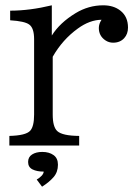

<svg xmlns="http://www.w3.org/2000/svg" viewBox="-20 -580 500 720"><path d="M276.9 -34.2H15.1V-70.3Q77.1 -71.8 93.3 -89.8Q107.9 -106 107.9 -150.4V-433.1Q107.9 -474.6 89.8 -487.8Q73.2 -500.5 18.1 -503.9V-540Q91.3 -540 174.3 -560.1V-446.8Q204.1 -494.6 263.7 -530.8Q312 -560.1 367.2 -560.1Q406.2 -560.1 431.6 -540Q460 -517.6 460 -476.6Q460 -452.6 445.8 -437Q430.2 -419.9 404.3 -419.9Q388.7 -419.9 376 -428.2Q350.6 -444.8 350.6 -475.1Q350.6 -490.7 360.8 -505.9Q316.4 -505.4 272 -473.1Q214.4 -431.6 177.7 -367.2V-150.4Q177.7 -104 194.8 -88.4Q213.9 -70.8 276.9 -70.3ZM137.7 120.1 117.7 93.3Q142.6 78.6 144 63.5Q118.2 63.5 101.8 55.2Q85.4 46.9 85.4 27.3Q85.4 8.8 100.3 -0.7Q115.2 -10.3 138.7 -10.3Q164.1 -10.3 180.7 1.5Q197.3 13.2 197.3 37.6Q197.3 65.4 180.9 84.2Q164.6 103 137.7 120.1Z"/></svg>

Font: BIZ UDPMincho
Style: Regular
Weight: 400
Designer: TypeBank Co., Ltd.
Foundry: Morisawa Inc.
Version: Version 1.06